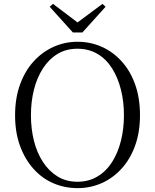

<svg xmlns="http://www.w3.org/2000/svg" viewBox="-20 -958 802 993"><path d="M381 15Q315 15 256.5 -10Q198 -35 153.5 -84.5Q109 -134 83.5 -203.5Q58 -273 58 -362Q58 -450 83.5 -520.5Q109 -591 153.5 -640Q198 -689 256.5 -715.5Q315 -742 381 -742Q447 -742 505 -716.5Q563 -691 608 -642Q653 -593 678.5 -522.5Q704 -452 704 -362Q704 -274 678.5 -204Q653 -134 608 -85Q563 -36 505 -10.5Q447 15 381 15ZM380.5 -18Q439 -18 484.5 -45.5Q530 -73 560 -120.5Q590 -168 605.5 -230Q621 -292 621 -362Q621 -432 605.5 -494Q590 -556 560 -604Q530 -652 484.5 -679Q439 -706 380.5 -706Q322 -706 277.5 -679Q233 -652 202 -604Q171 -556 155.5 -494Q140 -432 140 -362Q140 -292 155.5 -230Q171 -168 202 -120.5Q233 -73 277.5 -45.5Q322 -18 380.5 -18ZM254 -938 381 -842 510 -938 526 -923 406 -790H357L237 -923Z"/></svg>

Font: Early Summer Mincho Light
Style: Regular
Weight: 300
Designer: GuiWonder
Version: Version 1.002